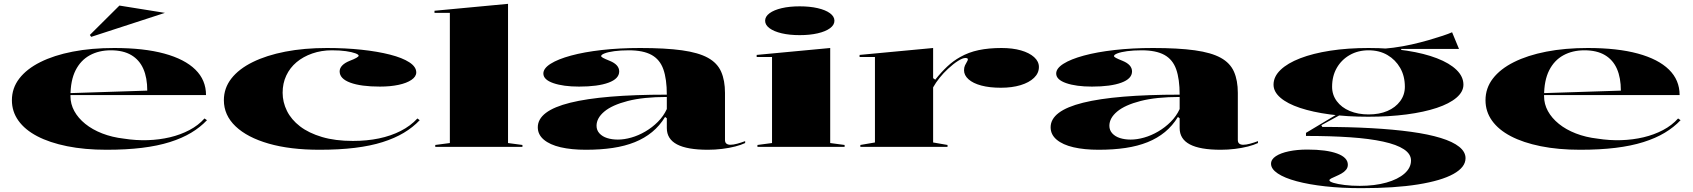

<svg xmlns="http://www.w3.org/2000/svg" viewBox="-20 -765 8819 1000"><path d="M575 -515Q729 -515 835.5 -486Q942 -457 997.5 -402.5Q1053 -348 1053 -270H345V-280L747 -293Q747 -360 726.5 -406.5Q706 -453 664 -478Q622 -503 557 -503Q495 -503 447.5 -477Q400 -451 373.5 -398.5Q347 -346 347 -264Q347 -223 367 -186.5Q387 -150 424 -120Q461 -90 512.5 -70Q564 -50 625 -43Q688 -33 749 -35Q810 -37 865 -50Q920 -63 966.5 -87.5Q1013 -112 1045 -148L1058 -139Q1023 -102 975.5 -73.5Q928 -45 864.5 -25Q801 -5 719.5 5Q638 15 535 15Q421 15 329.5 -3.5Q238 -22 174 -55.5Q110 -89 76 -136.5Q42 -184 42 -243Q42 -306 80.5 -356Q119 -406 190 -441.5Q261 -477 358.5 -496Q456 -515 575 -515ZM455 -573 448 -583 602 -736 839 -698Z M1644 15Q1491 15 1379.5 -17Q1268 -49 1207 -107Q1146 -165 1146 -243Q1146 -306 1185 -356Q1224 -406 1296 -441.5Q1368 -477 1466 -496Q1564 -515 1683 -515Q1779 -515 1863 -506Q1947 -497 2011.5 -480.5Q2076 -464 2112 -440.5Q2148 -417 2148 -388Q2148 -366 2123 -349Q2098 -332 2055.5 -323Q2013 -314 1959 -314Q1860 -314 1804.5 -334.5Q1749 -355 1749 -393Q1749 -410 1762.5 -424Q1776 -438 1801 -448Q1848 -466 1848 -475Q1848 -481 1830.5 -487.5Q1813 -494 1782 -498.5Q1751 -503 1709 -503Q1654 -503 1606.5 -486.5Q1559 -470 1524.5 -441Q1490 -412 1471 -371.5Q1452 -331 1452 -282Q1452 -233 1474.5 -187.5Q1497 -142 1542.5 -107Q1588 -72 1657 -51.5Q1726 -31 1818 -31Q1891 -31 1953.5 -44Q2016 -57 2067 -83Q2118 -109 2154 -148L2166 -139Q2131 -102 2083.5 -73.5Q2036 -45 1973 -25Q1910 -5 1828.5 5Q1747 15 1644 15Z M2626 -20 2701 -10V0H2247V-10L2323 -20V-698H2243V-709L2626 -745Z M3314 -515Q3446 -515 3532 -503Q3618 -491 3667 -464Q3716 -437 3736 -391.5Q3756 -346 3756 -281V-36Q3756 -23 3763.5 -17Q3771 -11 3784 -11Q3799 -11 3819.5 -16.5Q3840 -22 3861 -30V-20Q3840 -10 3809 -2Q3778 6 3741 10.5Q3704 15 3667 15Q3559 15 3506 -13Q3453 -41 3453 -98Q3453 -114 3453 -122Q3453 -130 3453 -136Q3453 -142 3453 -149L3444 -156Q3416 -110 3376.5 -77.5Q3337 -45 3286 -24.5Q3235 -4 3171.5 5.5Q3108 15 3031 15Q2956 15 2900 2Q2844 -11 2812.5 -37.5Q2781 -64 2781 -102Q2781 -188 2950 -230Q3119 -272 3453 -272Q3453 -353 3435 -404Q3417 -455 3373.5 -479Q3330 -503 3255 -503Q3212 -503 3179.5 -498.5Q3147 -494 3129 -487Q3111 -480 3111 -473Q3111 -469 3121 -463.5Q3131 -458 3156 -448Q3205 -428 3205 -393Q3205 -355 3149.5 -334.5Q3094 -314 2996 -314Q2914 -314 2862 -332Q2810 -350 2810 -382Q2810 -409 2848 -433Q2886 -457 2954 -475.5Q3022 -494 3114 -504.5Q3206 -515 3314 -515ZM3453 -260Q3331 -260 3249.5 -239Q3168 -218 3127.5 -184Q3087 -150 3087 -110Q3087 -87 3102 -70.5Q3117 -54 3142 -46Q3167 -38 3198 -38Q3231 -38 3268 -48.5Q3305 -59 3341 -80Q3377 -101 3406.5 -130.5Q3436 -160 3453 -197Z M4145 -582Q4092 -582 4051.5 -591.5Q4011 -601 3988 -618Q3965 -635 3965 -657Q3965 -679 3988 -696Q4011 -713 4051.5 -722.5Q4092 -732 4145 -732Q4198 -732 4239 -722.5Q4280 -713 4303 -696Q4326 -679 4326 -657Q4326 -635 4303 -618Q4280 -601 4239 -591.5Q4198 -582 4145 -582ZM3925 0V-10L4001 -20V-468H3921V-479L4304 -515V-20L4379 -10V0Z M4461 0V-10L4537 -23V-468H4457V-479L4840 -515V-358L4851 -350Q4883 -390 4914 -419Q4945 -448 4981 -468Q5025 -493 5077.5 -504Q5130 -515 5196 -515Q5254 -515 5297.5 -502.5Q5341 -490 5366 -467.5Q5391 -445 5391 -416Q5391 -384 5365.5 -359.5Q5340 -335 5295.5 -321.5Q5251 -308 5193 -308Q5134 -308 5091 -319.5Q5048 -331 5024.5 -352Q5001 -373 5001 -399Q5001 -414 5006 -424.5Q5011 -435 5016 -443Q5021 -451 5021 -456Q5021 -463 5008 -463Q4994 -463 4970 -448Q4946 -433 4918 -407Q4894 -385 4874 -360Q4854 -335 4840 -310V-23L4915 -10V0Z M5985 -515Q6117 -515 6203 -503Q6289 -491 6338 -464Q6387 -437 6407 -391.5Q6427 -346 6427 -281V-36Q6427 -23 6434.5 -17Q6442 -11 6455 -11Q6470 -11 6490.5 -16.5Q6511 -22 6532 -30V-20Q6511 -10 6480 -2Q6449 6 6412 10.5Q6375 15 6338 15Q6230 15 6177 -13Q6124 -41 6124 -98Q6124 -114 6124 -122Q6124 -130 6124 -136Q6124 -142 6124 -149L6115 -156Q6087 -110 6047.5 -77.5Q6008 -45 5957 -24.5Q5906 -4 5842.5 5.5Q5779 15 5702 15Q5627 15 5571 2Q5515 -11 5483.5 -37.5Q5452 -64 5452 -102Q5452 -188 5621 -230Q5790 -272 6124 -272Q6124 -353 6106 -404Q6088 -455 6044.5 -479Q6001 -503 5926 -503Q5883 -503 5850.5 -498.5Q5818 -494 5800 -487Q5782 -480 5782 -473Q5782 -469 5792 -463.5Q5802 -458 5827 -448Q5876 -428 5876 -393Q5876 -355 5820.5 -334.5Q5765 -314 5667 -314Q5585 -314 5533 -332Q5481 -350 5481 -382Q5481 -409 5519 -433Q5557 -457 5625 -475.5Q5693 -494 5785 -504.5Q5877 -515 5985 -515ZM6124 -260Q6002 -260 5920.5 -239Q5839 -218 5798.5 -184Q5758 -150 5758 -110Q5758 -87 5773 -70.5Q5788 -54 5813 -46Q5838 -38 5869 -38Q5902 -38 5939 -48.5Q5976 -59 6012 -80Q6048 -101 6077.5 -130.5Q6107 -160 6124 -197Z M7070 215Q6968 215 6882.5 205.5Q6797 196 6733.5 179Q6670 162 6635 138.5Q6600 115 6600 88Q6600 65 6625 48.5Q6650 32 6693 23Q6736 14 6789 14Q6888 14 6944 34.5Q7000 55 7000 93Q7000 108 6990.5 119.5Q6981 131 6966.5 139Q6952 147 6938 153Q6924 159 6914 164Q6904 169 6904 174Q6904 181 6925.5 187.5Q6947 194 6983 198.5Q7019 203 7062 203Q7140 203 7200.5 186Q7261 169 7295 139Q7329 109 7329 71Q7329 37 7292 12.5Q7255 -12 7184 -27.5Q7113 -43 7012 -50Q6911 -57 6782 -57V-73L6949 -173L6961 -167L6862 -113L6867 -104Q7006 -104 7122 -97.5Q7238 -91 7329 -78.5Q7420 -66 7483.5 -46.5Q7547 -27 7580 -0.5Q7613 26 7613 59Q7613 106 7550 141Q7487 176 7366 195.5Q7245 215 7070 215ZM7106 -157Q6997 -157 6907 -169Q6817 -181 6751 -203Q6685 -225 6649 -256Q6613 -287 6613 -324Q6613 -366 6649.5 -401Q6686 -436 6752 -461.5Q6818 -487 6908.5 -501Q6999 -515 7108 -515Q7217 -515 7307.5 -501Q7398 -487 7464 -461.5Q7530 -436 7566 -401Q7602 -366 7602 -324Q7602 -287 7565.5 -256Q7529 -225 7463 -203Q7397 -181 7306 -169Q7215 -157 7106 -157ZM7108 -169Q7164 -169 7206 -187Q7248 -205 7272.5 -238Q7297 -271 7297 -313Q7297 -369 7272.5 -411.5Q7248 -454 7206 -478.5Q7164 -503 7108 -503Q7053 -503 7010 -478.5Q6967 -454 6942.5 -411.5Q6918 -369 6918 -313Q6918 -271 6942.5 -238Q6967 -205 7010 -187Q7053 -169 7108 -169ZM7278 -493 7139 -509Q7187 -510 7236.5 -516.5Q7286 -523 7332.5 -533.5Q7379 -544 7420.5 -556Q7462 -568 7493.5 -578.5Q7525 -589 7543 -597L7579 -510H7278Z M8250 -515Q8404 -515 8510.5 -486Q8617 -457 8672.5 -402.5Q8728 -348 8728 -270H8020V-280L8422 -293Q8422 -360 8401.5 -406.5Q8381 -453 8339 -478Q8297 -503 8232 -503Q8170 -503 8122.5 -477Q8075 -451 8048.5 -398.5Q8022 -346 8022 -264Q8022 -223 8042 -186.5Q8062 -150 8099 -120Q8136 -90 8187.5 -70Q8239 -50 8300 -43Q8363 -33 8424 -35Q8485 -37 8540 -50Q8595 -63 8641.5 -87.5Q8688 -112 8720 -148L8733 -139Q8698 -102 8650.5 -73.5Q8603 -45 8539.5 -25Q8476 -5 8394.5 5Q8313 15 8210 15Q8096 15 8004.5 -3.5Q7913 -22 7849 -55.5Q7785 -89 7751 -136.5Q7717 -184 7717 -243Q7717 -306 7755.5 -356Q7794 -406 7865 -441.5Q7936 -477 8033.5 -496Q8131 -515 8250 -515Z"/></svg>

Font: Kalnia Expanded Medium
Style: Regular
Weight: 500
Width: 7
Designer: Frida Medrano
Foundry: Frida Medrano
Version: Version 1.105